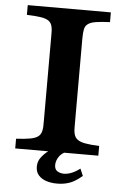

<svg xmlns="http://www.w3.org/2000/svg" viewBox="-59 -802 618 962"><g transform="rotate(5 250.0 -321.0)"><path d="M328.1 -615.7V-185.1Q327.1 -155.8 331.5 -137.5Q335.9 -119.1 349.6 -109.4Q363.3 -99.1 389.6 -94.5Q416 -89.8 459 -87.9V-39.1H287.1Q271.5 -29.8 262.9 -17.8Q254.4 -5.9 251 5.4Q247.6 16.1 247.6 25.9Q247.6 48.3 262 57.1Q276.4 65.9 294.4 65.9Q332.5 65.9 375.5 33.2L390.6 68.8Q371.6 85 353.3 95.9Q335 106.9 313.5 112.3Q292.5 118.2 262.7 118.2Q235.4 118.2 210.9 110.4Q186.5 102.5 171.9 85.9Q156.7 69.3 156.7 42Q156.7 16.1 172.1 -4.4Q187.5 -24.9 207 -39.1H41V-87.9Q84.5 -90.3 110.8 -95Q137.2 -99.6 150.9 -109.9Q164.1 -119.6 168.5 -137.7Q172.9 -155.8 171.9 -185.1V-615.7Q172.9 -645.5 168.7 -663.6Q164.6 -681.6 151.4 -691.4Q137.7 -701.2 111.3 -705.3Q85 -709.5 41 -710.9V-759.8H459V-710.9Q415 -709 388.7 -704.8Q362.3 -700.7 349.1 -690.9Q335.4 -681.2 331.8 -663.3Q328.1 -645.5 328.1 -615.7Z"/></g></svg>

Font: BIZ UDPMincho
Style: Bold
Weight: 700
Designer: TypeBank Co., Ltd.
Foundry: Morisawa Inc.
Version: Version 1.06